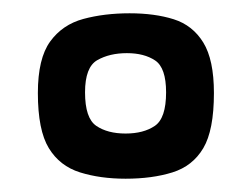

<svg xmlns="http://www.w3.org/2000/svg" viewBox="-20 -656 378 289"><path d="M37 -516Q37 -568 55.5 -593.5Q74 -619 105.5 -627.5Q137 -636 175 -636Q213 -636 241.5 -627Q270 -618 286 -592Q302 -566 302 -516Q302 -460 286 -433Q270 -406 239.5 -396.5Q209 -387 169 -387Q131 -387 100.5 -396.5Q70 -406 53.5 -433Q37 -460 37 -516ZM108 -517Q108 -478 125 -466.5Q142 -455 169 -455Q196 -455 213 -466.5Q230 -478 230 -517Q230 -554 213.5 -565Q197 -576 171 -576Q145 -576 126.5 -565.5Q108 -555 108 -517Z"/></svg>

Font: Genos ExtraBold
Style: Regular
Weight: 800
Designer: Robert E. Leuschke
Foundry: Robert E. Leuschke
Version: Version 1.010